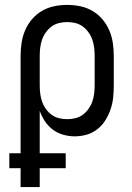

<svg xmlns="http://www.w3.org/2000/svg" viewBox="-20 -548 540 783"><path d="M64 215V138H18V77H64V-320Q64 -347 68 -373.5Q72 -400 82.5 -424.5Q93 -449 110.5 -469.5Q128 -490 151 -503.5Q174 -517 200.5 -522.5Q227 -528 254 -528Q281 -528 307.5 -522.5Q334 -517 357 -503.5Q380 -490 397.5 -469.5Q415 -449 425.5 -424.5Q436 -400 440 -373.5Q444 -347 444 -320V-200Q444 -175 441.5 -150.5Q439 -126 431 -102.5Q423 -79 410 -58Q397 -37 377.5 -21.5Q358 -6 334 1Q310 8 285 8Q261 8 238 1.5Q215 -5 196 -19Q177 -33 163.5 -53Q150 -73 142 -96V77H248V138H142V215ZM254 -62Q271 -62 287.5 -66Q304 -70 317.5 -80Q331 -90 341 -104Q351 -118 356.5 -134Q362 -150 364 -166.5Q366 -183 366 -200V-320Q366 -337 364 -353.5Q362 -370 356.5 -386Q351 -402 341 -416Q331 -430 317.5 -440Q304 -450 287.5 -454Q271 -458 254 -458Q237 -458 220.5 -454Q204 -450 190.5 -440Q177 -430 167 -416Q157 -402 151.5 -386Q146 -370 144 -353.5Q142 -337 142 -320V-200Q142 -183 144 -166.5Q146 -150 151.5 -134Q157 -118 167 -104Q177 -90 190.5 -80Q204 -70 220.5 -66Q237 -62 254 -62Z"/></svg>

Font: Iosevka
Style: Regular
Weight: 400
Monospace: yes
Designer: Belleve Invis
Foundry: Belleve Invis
Version: Version 33.2.3; ttfautohint (v1.8.4)